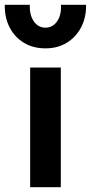

<svg xmlns="http://www.w3.org/2000/svg" viewBox="-52 -782 380 802"><path d="M74 0V-500H202V0ZM138 -580Q86.5 -580 48 -603.2Q9.5 -626.5 -11.8 -667.5Q-33 -708.5 -32 -762H72.5Q71 -719 89.2 -692.8Q107.5 -666.5 138 -666.5Q168 -666.5 186.5 -692.8Q205 -719 202.5 -762H307.5Q308.5 -709.5 287 -668.2Q265.5 -627 227 -603.5Q188.5 -580 138 -580Z"/></svg>

Font: Geologica Medium
Style: Regular
Weight: 500
Designer: Sindre Bremnes, Frode Helland
Foundry: Monokrom Skriftforlag AS
Version: Version 1.010;gftools[0.9.28]